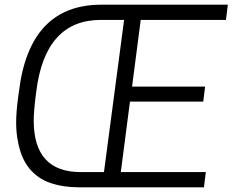

<svg xmlns="http://www.w3.org/2000/svg" viewBox="-20 -800 993 820"><path d="M424 -65 510 -715H411Q173 -715 135 -410Q124 -328 124 -285Q124 -65 325 -65ZM851 0H318Q250 0 195.5 -18.5Q141 -37 105 -81Q69 -125 56 -199Q49 -234 49 -277Q49 -320 57 -381L61 -410Q106 -780 413 -780H953L945 -715H581L544 -430H856L848 -366H535L496 -65H859Z"/></svg>

Font: Tanohe Sans
Style: Italic
Weight: 400
Designer: Village Type and Design LLC & Cristiano Sobral
Foundry: Cooper Hewitt Smithsonian Design Museum
Version: Version 1.00;September 29, 2021;FontCreator 13.0.0.2655 64-b